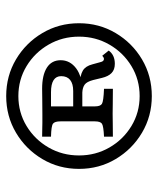

<svg xmlns="http://www.w3.org/2000/svg" viewBox="35 -717 513 623"><g transform="rotate(-90 291.5 -405.5)"><path d="M291.3 -169.4Q226 -169.4 172.4 -201.2Q118.7 -233.1 86.9 -286.7Q55 -340.3 55 -405.6Q55 -471 86.9 -524.6Q118.7 -578.2 172.4 -610.1Q226 -641.9 291.3 -641.9Q356.6 -641.9 410.3 -610.1Q463.9 -578.2 495.7 -524.6Q527.6 -471 527.6 -405.6Q527.6 -340.3 495.7 -286.7Q463.9 -233.1 410.3 -201.2Q356.6 -169.4 291.3 -169.4ZM291.3 -208.9Q344.5 -208.9 388.5 -235.5Q432.4 -262.1 458.2 -306.9Q484.1 -351.6 484.1 -405.6Q484.1 -459.7 458.2 -504.4Q432.4 -549.2 388.5 -575.8Q344.5 -602.4 291.3 -602.4Q238.1 -602.4 194.1 -575.8Q150.2 -549.2 124.4 -504.4Q98.6 -459.7 98.6 -405.6Q98.6 -351.6 124.4 -306.9Q150.2 -262.1 194.1 -235.5Q238.1 -208.9 291.3 -208.9ZM159.6 -295.7V-324.5Q194.1 -326.1 201.7 -331.3Q209.2 -336.5 209.2 -354.3V-465.8Q209.2 -484.4 201.7 -490.1Q194.1 -495.7 159.6 -496.5V-525.3Q174.8 -525.3 184.5 -524.9Q194.1 -524.5 204.6 -524.5Q215 -524.5 231.7 -524.5Q259.1 -524.5 282 -524.9Q305 -525.3 315.4 -525.3Q359.3 -525.3 383.5 -509.9Q407.6 -494.5 407.6 -465.1Q407.6 -434.9 381.2 -414.9Q354.7 -394.9 305.8 -394.9H248.7V-424.5H307.6Q331.4 -424.5 343.7 -434.5Q355.9 -444.4 355.9 -463.6Q355.9 -479.7 343 -488.1Q330 -496.5 303.9 -496.5H257.8V-354.3Q257.8 -336.5 266 -331.3Q274.3 -326.1 314.8 -324.5V-295.7Q282.3 -295.7 265.7 -296.1Q249 -296.5 234 -296.5Q218.6 -296.5 202 -296.1Q185.4 -295.7 159.6 -295.7ZM396 -289.4Q376.8 -289.4 365.9 -300.1Q355 -310.8 350.2 -331.4L343.3 -359.8Q337.8 -380.5 328.4 -387.3Q318.9 -394.1 302.9 -394.9L301.3 -406.5L325.2 -404.6Q359.3 -402 373.9 -393.2Q388.6 -384.4 394.2 -362.3L401.2 -336.9Q402.8 -329.7 405.6 -327.2Q408.5 -324.7 411.7 -324.7Q416.5 -324.7 422.1 -330.2L438.9 -309.3Q424.7 -289.4 396 -289.4Z"/></g></svg>

Font: Playfair 5pt SemiExpanded Light
Style: Regular
Weight: 300
Width: 6
Designer: Claus Eggers Sørensen
Foundry: Claus Eggers Sørensen
Version: Version 2.203